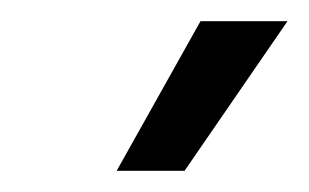

<svg xmlns="http://www.w3.org/2000/svg" viewBox="-20 -717 291 181"><path d="M90 -556H154L251 -697H169Z"/></svg>

Font: HK Grotesk
Style: Italic
Weight: 400
Italic angle: -16°
Designer: Alfredo Marco Pradil
Foundry: Hanken Design Co.
Version: Version 3.001;FEAKit 1.0